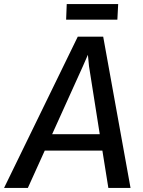

<svg xmlns="http://www.w3.org/2000/svg" viewBox="-61 -928 705 948"><path d="M-41 0 323 -747H448.5L583.5 0H474L444.5 -184.5H160L76.5 0ZM196.5 -265.5H431.5L378.5 -601L373 -657.5L348.5 -601.5ZM265.5 -831 268.5 -908H522.5L518.5 -831Z"/></svg>

Font: Koeln Type Sans
Style: Italic
Weight: 400
Italic angle: -7.5°
Designer: Eben Sorkin
Foundry: Eben Sorkin
Version: Version 2.001